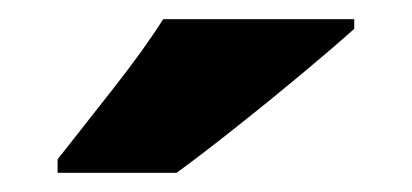

<svg xmlns="http://www.w3.org/2000/svg" viewBox="-20 -786 429 200"><path d="M349 -756Q329 -738 295.5 -710Q262 -682 226 -653.5Q190 -625 164 -606H40V-620Q65 -652 97 -692.5Q129 -733 150 -766H349Z"/></svg>

Font: Noto Sans Lao Looped SemiCondensed Black
Style: Regular
Weight: 900
Width: 4
Designer: Mark Frömberg, Ben Mitchell
Foundry: The Fontpad Ltd
Version: Version 1.002; ttfautohint (v1.8.4.7-5d5b)